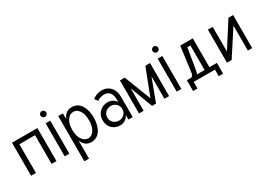

<svg xmlns="http://www.w3.org/2000/svg" viewBox="-7 -1572 3642 2639"><g transform="rotate(-30 1814.0 -252.0)"><path d="M59.1 -524.4V0H136.2V-455.6H384.8V0H461.9V-524.4Z M583.5 -650.9C583.5 -647.9 584 -644.5 584.5 -641.6C588.9 -621.1 607.9 -605 629.4 -605C654.3 -605 675.3 -626 675.3 -650.9C675.3 -654.3 675.3 -657.2 674.3 -660.2C669.9 -681.2 651.4 -696.8 629.4 -696.8C604.5 -696.8 583.5 -675.8 583.5 -650.9ZM592.8 -523.9V0H666.5V-523.9Z M866.7 -523.9H792.5V193.4H866.7V-89.8C873 -75.2 880.4 -62 887.7 -50.8C895 -39.6 904.3 -28.8 915.5 -18.6C926.8 -8.3 940.9 0 957 5.9C973.1 11.7 991.7 14.2 1011.7 14.2C1044.9 14.2 1074.2 6.3 1099.6 -9.3C1125 -24.9 1145.5 -45.9 1160.6 -72.8C1175.8 -99.6 1187 -128.9 1194.3 -161.1C1201.7 -193.4 1205.6 -227.1 1205.6 -263.2C1205.6 -299.8 1201.7 -334 1194.3 -366.2C1187 -398.4 1175.8 -426.8 1160.6 -453.1C1145.5 -479.5 1125.5 -500.5 1100.1 -515.6C1074.7 -530.8 1045.4 -538.1 1012.7 -538.1C992.7 -538.1 974.1 -535.2 958 -529.3C941.9 -523.4 927.7 -515.6 916.5 -504.9C905.3 -494.1 895.5 -483.4 887.7 -471.7C879.9 -460 873 -447.3 866.7 -432.6ZM1130.4 -263.2C1130.4 -198.2 1117.7 -146.5 1092.8 -108.4C1067.9 -70.3 1036.6 -51.8 999 -51.8C961.4 -51.8 929.2 -70.3 903.3 -108.4C877.4 -146.5 864.3 -197.8 864.3 -262.2C864.3 -327.1 877.4 -377.9 903.3 -415.5C929.2 -453.1 961.4 -471.7 999 -471.7C1036.6 -471.7 1067.9 -453.1 1092.8 -416C1117.7 -378.9 1130.4 -328.1 1130.4 -263.2Z M1488.3 -284.2C1518.1 -284.2 1544.9 -272.9 1568.8 -251C1592.8 -229 1604.5 -201.2 1604.5 -168C1604.5 -135.7 1593.3 -108.4 1570.3 -85.9C1547.4 -63.5 1519.5 -51.8 1488.3 -51.8C1453.1 -51.8 1424.3 -63 1400.9 -85C1377.4 -106.9 1366.2 -134.3 1366.2 -168C1366.2 -200.2 1377.4 -227.5 1400.4 -250C1423.3 -272.5 1452.1 -284.2 1488.3 -284.2ZM1472.7 -350.1C1421.9 -350.1 1378.9 -332.5 1343.8 -297.9C1308.6 -263.2 1291 -220.2 1291 -168C1291 -113.8 1307.6 -69.8 1341.8 -36.1C1376 -2.4 1419.9 14.2 1472.7 14.2C1490.2 14.2 1507.3 10.7 1524.4 3.4C1541.5 -3.9 1555.2 -12.2 1566.4 -22.5C1577.6 -32.7 1586.4 -43 1593.3 -52.7C1600.1 -62.5 1604 -70.8 1604.5 -77.1V-76.2V0H1672.4V-259.8V-319.8C1672.4 -386.7 1654.8 -438.5 1619.1 -476.1C1583.5 -513.7 1538.6 -532.2 1484.4 -532.2C1429.2 -532.2 1380.4 -514.6 1336.9 -479L1375 -428.2C1386.2 -439.5 1400.9 -448.2 1420.9 -455.1C1440.9 -461.9 1461.9 -465.8 1484.4 -465.8C1522.5 -465.8 1552.2 -453.1 1572.8 -427.7C1593.3 -402.3 1603.5 -366.2 1603.5 -319.8V-272.9C1599.6 -289.1 1585.4 -305.7 1560.5 -323.2C1535.6 -340.8 1506.3 -350.1 1472.7 -350.1Z M1772 0H1845.7V-357.4L1979 0H2042.5L2175.8 -357.4V0H2249.5V-524.4H2175.8L2012.2 -102.5L1848.1 -524.4H1772Z M2361.3 -650.9C2361.3 -647.9 2361.8 -644.5 2362.3 -641.6C2366.7 -621.1 2385.7 -605 2407.2 -605C2432.1 -605 2453.1 -626 2453.1 -650.9C2453.1 -654.3 2453.1 -657.2 2452.1 -660.2C2447.8 -681.2 2429.2 -696.8 2407.2 -696.8C2382.3 -696.8 2361.3 -675.8 2361.3 -650.9ZM2370.6 -523.9V0H2444.3V-523.9Z M2928.2 -66.4V-524.4H2729L2676.3 -126C2671.4 -88.9 2657.2 -69.3 2634.8 -66.4H2569.8V104.5H2639.2V0.5H2977.1V104.5H3046.4V-66.4ZM2729 -66.4C2732.4 -72.3 2735.8 -78.1 2738.8 -85C2740.7 -89.4 2745.1 -108.4 2750.5 -141.1L2802.2 -455.6H2851.1V-66.4Z M3168 -524.4V0H3242.2L3500 -396.5V0H3568.4V-524.4H3494.1L3244.1 -132.8V-524.4Z"/></g></svg>

Font: Tuffy
Style: Regular
Weight: 500
Designer: Thatcher Ulrich, Karoly Barta and Michael Everson
Version: Version 001.270